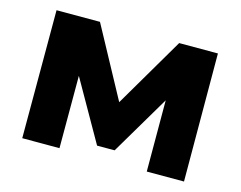

<svg xmlns="http://www.w3.org/2000/svg" viewBox="-80 -661 981 783"><g transform="rotate(15 410.0 -270.0)"><path d="M69 -540.3H252.4L447.8 -179.8H375.1L586.8 -540.3H750.3L751.9 0H594.7L594.1 -365L621.6 -346.8L445.7 -49.7H371.6L195.2 -359.8L226.2 -367.6V0H69Z"/></g></svg>

Font: iiserrat Thin
Style: Regular
Weight: 100
Designer: Akira Ohta
Foundry: Akira Ohta
Version: Version 1.200;Glyphs 3.3.1 (3343)